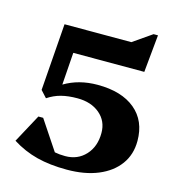

<svg xmlns="http://www.w3.org/2000/svg" viewBox="-113 -856 894 969"><g transform="rotate(15 333.5 -371.0)"><path d="M323 16Q235 16 166.5 -1.5Q98 -19 36 -58L116 -206H141L243 -53Q268 -48 298 -48Q363 -48 404 -92.5Q445 -137 445 -208Q445 -270 400 -308Q355 -346 283 -346Q235 -346 198.5 -336.5Q162 -327 129 -305L97 -340L123 -690H472L570 -758H593L574 -562H203L191 -393Q266 -438 364 -438Q490 -438 560.5 -379.5Q631 -321 631 -216Q631 -145 593 -93Q555 -41 486 -12.5Q417 16 323 16Z"/></g></svg>

Font: Platypi
Style: Bold
Weight: 700
Designer: David Sargent
Foundry: Bolt Cutter Type
Version: Version 1.200; ttfautohint (v1.8.4.7-5d5b)